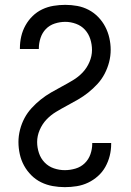

<svg xmlns="http://www.w3.org/2000/svg" viewBox="-20 -763 540 791"><path d="M247 8Q222 8 197 3.5Q172 -1 149.5 -12Q127 -23 109 -41Q91 -59 79 -81Q67 -103 61.5 -128Q56 -153 56 -178Q56 -203 62.5 -228.5Q69 -254 81 -276.5Q93 -299 110.5 -318Q128 -337 148 -353Q168 -369 190.5 -382Q213 -395 235.5 -407Q258 -419 280.5 -432.5Q303 -446 320.5 -464.5Q338 -483 348.5 -507.5Q359 -532 359 -557Q359 -580 352 -602Q345 -624 330 -640.5Q315 -657 293 -665Q271 -673 249 -673Q227 -673 205.5 -666Q184 -659 169 -643.5Q154 -628 147 -606.5Q140 -585 140 -564V-561H62V-565Q62 -589 67.5 -613Q73 -637 85 -658.5Q97 -680 114.5 -697Q132 -714 154 -724.5Q176 -735 200.5 -739Q225 -743 249 -743Q274 -743 298.5 -738.5Q323 -734 345 -722.5Q367 -711 384.5 -693Q402 -675 413.5 -653Q425 -631 430.5 -606.5Q436 -582 436 -558Q436 -532 429.5 -507Q423 -482 411 -459Q399 -436 381.5 -417Q364 -398 344 -382Q324 -366 301.5 -353Q279 -340 256.5 -328Q234 -316 211.5 -302.5Q189 -289 171.5 -270.5Q154 -252 143.5 -227.5Q133 -203 133 -178Q133 -155 140.5 -132.5Q148 -110 164 -93.5Q180 -77 202 -69.5Q224 -62 247 -62Q269 -62 291 -68.5Q313 -75 329 -90.5Q345 -106 352.5 -127.5Q360 -149 360 -171V-174H438V-170Q438 -145 432 -121Q426 -97 414 -75.5Q402 -54 383.5 -37.5Q365 -21 343 -10.5Q321 0 296.5 4Q272 8 247 8Z"/></svg>

Font: Iosevka Fuck
Style: Regular
Weight: 400
Monospace: yes
Designer: Belleve Invis
Foundry: Belleve Invis
Version: Version 28.0.7; ttfautohint (v1.8.3)